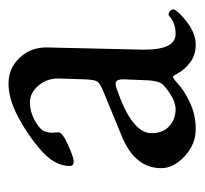

<svg xmlns="http://www.w3.org/2000/svg" viewBox="-34 -420 468 439"><g transform="rotate(-90 199.5 -200.0)"><path d="M115 -87Q115 -61 131 -46.5Q147 -32 170 -32Q193 -32 224 -59Q235 -68 236 -99L238 -148Q239 -169 229 -169Q222 -169 215 -166Q115 -132 115 -87ZM116 -314 117 -300Q117 -291 88.5 -278Q60 -265 50 -265Q40 -265 40 -274Q40 -308 74.5 -338.5Q109 -369 151 -391.5Q193 -414 228.5 -414Q264 -414 288 -388Q312 -362 311 -325L306 -109V-103Q306 -32 342 -32Q367 -32 382 -46Q386 -50 392 -46.5Q398 -43 398 -37V-36Q392 -23 367 -4.5Q342 14 317.5 14Q293 14 276.5 1Q260 -12 253 -25Q246 -38 244 -38Q240 -38 226 -25Q212 -12 184.5 1Q157 14 123.5 14Q90 14 62.5 -11Q35 -36 35 -65Q35 -125 108 -155L210 -197Q229 -205 233 -211Q237 -217 238 -237L240 -299V-301Q240 -327 223.5 -346Q207 -365 185.5 -365Q164 -365 145 -354.5Q126 -344 121 -335Q116 -326 116 -314Z"/></g></svg>

Font: EB Garamond
Style: Regular
Weight: 400
Version: Version 0.012